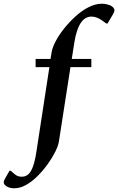

<svg xmlns="http://www.w3.org/2000/svg" viewBox="-145 -770 634 1030"><path d="M-68 240Q-93 240 -109 230Q-125 220 -125 208Q-125 200 -119 190L-94 146H-88L-63 167Q-49 178 -28 178Q4 178 22 145.5Q40 113 50 46L120 -410H46V-454H126L132 -490Q136 -515 153.5 -548.5Q171 -582 199 -617Q227 -652 260.5 -682.5Q294 -713 330.5 -731.5Q367 -750 401 -750Q414 -750 425.5 -747.5Q437 -745 445 -742Q469 -730 469 -715Q469 -707 462 -695L432 -644H425L403 -660Q374 -681 346 -681Q276 -681 254 -543L240 -454H345V-410H233L171 -11Q167 13 151 45Q135 77 110.5 111Q86 145 56.5 174.5Q27 204 -5 222Q-37 240 -68 240Z"/></svg>

Font: Spectral SemiBold
Style: Italic
Weight: 600
Italic angle: -10°
Designer: Jean-Baptiste Levee
Foundry: Production Type
Version: Version 2.001